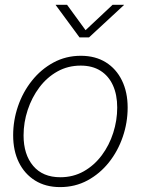

<svg xmlns="http://www.w3.org/2000/svg" viewBox="-20 -761 580 791"><path d="M227.5 9.8Q168 9.8 124.5 -17.3Q81.1 -44.4 57.6 -92.3Q34.2 -140.1 34.2 -203.6Q34.2 -265.1 54.2 -323.5Q74.2 -381.8 111.6 -428.7Q148.9 -475.6 200.2 -503.4Q251.5 -531.2 313 -531.2Q372.6 -531.2 415.8 -504.4Q459 -477.5 482.4 -429.4Q505.9 -381.3 505.9 -317.9Q505.9 -255.9 485.8 -197.3Q465.8 -138.7 428.7 -92Q391.6 -45.4 340.6 -17.8Q289.6 9.8 227.5 9.8ZM228.5 -30.8Q281.7 -30.8 325 -55.2Q368.2 -79.6 399.2 -121.1Q430.2 -162.6 446.5 -213.9Q462.9 -265.1 462.9 -317.9Q462.9 -370.6 445.3 -409.4Q427.7 -448.2 394 -469.5Q360.4 -490.7 312.5 -490.7Q259.8 -490.7 216.6 -466.6Q173.3 -442.4 142.3 -401.1Q111.3 -359.9 94.2 -308.3Q77.1 -256.8 77.1 -203.1Q77.1 -124.5 116.7 -77.6Q156.2 -30.8 228.5 -30.8ZM256.3 -741.2 332.5 -636.7 443.8 -741.2H490.7V-740.2L346.7 -606.9H307.6L209.5 -740.2V-741.2Z"/></svg>

Font: Inter 28pt ExtraLight
Style: Italic
Weight: 250
Italic angle: -9.3988°
Designer: Rasmus Andersson
Foundry: rsms
Version: Version 4.001;git-66647c0bb